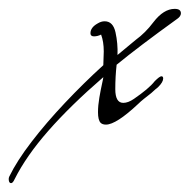

<svg xmlns="http://www.w3.org/2000/svg" viewBox="-124 -271 428 433"><path d="M-99 142Q-103 142 -104 136.5Q-105 131 -103 127Q-86 92 -53 49Q-20 6 22.5 -39Q65 -84 109 -124L110 -155Q110 -177 104 -193Q96 -189 88 -189Q80 -189 80 -196Q80 -209 96 -218Q104 -223 112 -223Q131 -223 136.5 -198Q142 -173 141 -147L182 -181Q204 -197 222 -221Q245 -251 270 -251Q284 -251 284 -241Q284 -234 275 -228Q189 -166 139 -125Q136 -98 136 -70Q136 -39 154 -39Q165 -39 178 -48Q194 -59 206 -69Q218 -79 225 -88Q236 -99 240 -99Q244 -99 244 -94Q244 -86 233 -75Q230 -72 227 -70Q225 -68 222 -65.5Q219 -63 217 -61Q208 -54 200.5 -48Q193 -42 188 -37Q138 10 115 10Q107 10 103 6Q97 0 97 -18Q97 -33 100 -50.5Q103 -68 106 -81.5Q109 -95 109 -97Q35 -33 -15 24Q-65 81 -91 133Q-95 142 -99 142Z"/></svg>

Font: Allison
Style: Regular
Weight: 400
Designer: Robert E. Leuschke
Foundry: Robert E. Leuschke
Version: Version 1.010; ttfautohint (v1.8.3)